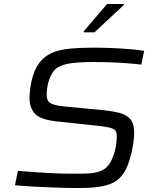

<svg xmlns="http://www.w3.org/2000/svg" viewBox="-20 -935 781 963"><path d="M380 8Q320 8 261 6Q202 4 149.5 1Q97 -2 55 -6L70 -78Q110 -75 157 -71.5Q204 -68 248.5 -66Q293 -64 325 -64Q365 -64 393 -64Q421 -64 444 -67Q467 -70 486 -78Q507 -86 521 -103Q535 -120 544 -142Q553 -164 558 -185.5Q563 -207 564.5 -225Q566 -243 566 -251Q566 -271 558.5 -280.5Q551 -290 527 -295.5Q503 -301 453 -306L257 -327Q181 -336 154.5 -365.5Q128 -395 128 -443Q128 -461 130.5 -482Q133 -503 138 -528Q151 -585 176.5 -619Q202 -653 240 -669.5Q278 -686 329.5 -691Q381 -696 447 -696Q492 -696 540 -694Q588 -692 631 -688.5Q674 -685 703 -680L689 -611Q656 -615 614.5 -618Q573 -621 531.5 -622.5Q490 -624 454 -624Q412 -624 380 -622Q348 -620 324.5 -616Q301 -612 282 -603Q264 -596 251 -580.5Q238 -565 230 -544.5Q222 -524 218 -502Q214 -480 214 -458Q214 -429 233.5 -417.5Q253 -406 303 -401L493 -383Q543 -378 578.5 -369Q614 -360 633.5 -337.5Q653 -315 653 -266Q653 -254 651.5 -240Q650 -226 647.5 -210Q645 -194 641 -176Q629 -121 611 -85Q593 -49 564.5 -29Q536 -9 491 -0.5Q446 8 380 8ZM400 -773V-778L517 -915H601V-910L454 -773Z"/></svg>

Font: Saira Expanded
Style: Italic
Weight: 400
Width: 7
Italic angle: -12°
Designer: Hector Gatti with collaboration of the Omnibus-Type team
Foundry: Omnibus-Type
Version: Version 1.101